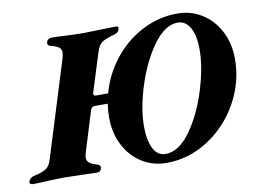

<svg xmlns="http://www.w3.org/2000/svg" viewBox="-122 -773 1193 896"><g transform="rotate(-10 474.5 -325.0)"><path d="M997 -408Q997 -299 942.5 -201.5Q888 -104 796.5 -45Q705 14 599 14Q535 14 483 -18.5Q431 -51 401 -109Q371 -167 371 -242Q371 -271 376 -306H315Q299 -306 294 -289L235 -98Q231 -86 231 -75Q231 -60 242 -51Q253 -42 280 -34Q293 -29 293 -21Q293 -10 287 -4Q281 2 272 2Q250 2 192 0Q136 -2 118 -2Q99 -2 45 0Q3 3 -34 3Q-41 3 -45 -1.5Q-49 -6 -47 -12Q-41 -29 -21 -34Q21 -43 38 -55Q55 -67 64 -97L205 -551Q210 -569 210 -579Q210 -594 199 -602.5Q188 -611 160 -618Q142 -623 148 -640Q149 -646 156 -650.5Q163 -655 170 -655Q207 -655 248 -652Q300 -650 319 -650Q338 -650 394 -652Q454 -654 475 -654Q491 -654 486 -639Q483 -630 477.5 -625.5Q472 -621 461 -618Q416 -606 400 -593Q384 -580 375 -550L318 -368Q317 -366 317 -362Q317 -353 330 -353H386Q410 -440 466 -511Q522 -582 601 -623Q680 -664 768 -664Q832 -664 884 -631.5Q936 -599 966.5 -541Q997 -483 997 -408ZM763 -622Q703 -622 648 -547Q593 -472 558.5 -365Q524 -258 524 -171Q524 -107 543.5 -67.5Q563 -28 602 -28Q664 -28 719 -103.5Q774 -179 808 -287Q842 -395 842 -481Q842 -549 820.5 -585.5Q799 -622 763 -622Z"/></g></svg>

Font: EB Garamond ExtraBold
Style: Italic
Weight: 800
Italic angle: -17.2°
Designer: Georg Duffner and Octavio Pardo
Foundry: Georg Duffner
Version: Version 1.000